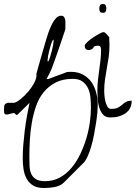

<svg xmlns="http://www.w3.org/2000/svg" viewBox="-66 -566 702 962"><path d="M47.9 226.6Q47.9 193.4 50.8 158.2Q53.7 123 58.1 87.4Q62.5 51.8 68.8 16.6Q75.2 -18.6 82 -50.8L22.5 7.8Q21.5 8.8 21.5 8.8Q20.5 9.8 18.6 9.8Q16.6 9.8 15.6 8.8Q15.6 8.8 13.7 7.8Q12.7 7.8 9.3 3.9Q5.9 0 4.9 0Q3.9 0 -1 1Q-5.9 2 -11.7 3.4Q-17.6 4.9 -22.9 6.3Q-28.3 7.8 -28.3 7.8H-33.2Q-39.1 7.8 -41.5 5.4Q-43.9 2.9 -44.9 -1Q-45.9 -4.9 -45.9 -9.8Q-45.9 -14.6 -45.9 -18.6Q-45.9 -28.3 -44.4 -37.1Q-43 -45.9 -28.3 -50.8Q-28.3 -50.8 -22.9 -50.8Q-17.6 -50.8 -11.7 -50.8Q-5.9 -50.8 -1 -50.8Q3.9 -50.8 4.9 -50.8Q17.6 -53.7 37.6 -69.8Q57.6 -85.9 76.2 -107.9Q94.7 -129.9 106.9 -153.8Q119.1 -177.7 116.2 -195.3Q119.1 -207 127.4 -235.8Q135.7 -264.6 145 -297.9Q154.3 -331.1 163.1 -359.9Q171.9 -388.7 175.8 -400.4Q177.7 -405.3 183.1 -419.4Q188.5 -433.6 196.3 -448.7Q204.1 -463.9 215.3 -475.6Q226.6 -487.3 240.2 -487.3Q249 -487.3 253.4 -482.4Q257.8 -477.5 259.8 -470.7Q261.7 -463.9 261.7 -456.1Q261.7 -448.2 261.7 -443.4Q261.7 -439.5 261.7 -429.7Q261.7 -419.9 260.7 -417Q256.8 -406.2 247.6 -377.9Q238.3 -349.6 227.5 -318.8Q216.8 -288.1 207 -260.3Q197.3 -232.4 192.4 -220.7Q191.4 -217.8 188 -210.9Q184.6 -204.1 180.7 -195.8Q176.8 -187.5 172.4 -180.2Q168 -172.9 167 -169.9H170.9H175.8Q179.7 -170.9 192.9 -176.3Q206.1 -181.6 222.2 -187.5Q238.3 -193.4 252 -198.2Q265.6 -203.1 269.5 -205.1Q270.5 -205.1 277.8 -205.6Q285.2 -206.1 289.1 -206.1Q324.2 -206.1 350.1 -191.9Q376 -177.7 392.1 -154.8Q408.2 -131.8 416 -101.6Q423.8 -71.3 423.8 -39.1Q423.8 -26.4 421.9 -3.4Q419.9 19.5 415.5 48.3Q411.1 77.1 405.3 107.9Q399.4 138.7 391.6 166Q383.8 193.4 374 215.3Q364.3 237.3 354.5 248L252.9 349.6Q244.1 358.4 231.4 363.8Q218.8 369.1 205.6 371.6Q192.4 374 178.7 375Q165 376 154.3 376Q121.1 376 100.6 363.8Q80.1 351.6 68.4 331.1Q56.6 310.5 52.2 283.7Q47.9 256.8 47.9 226.6ZM81.1 218.8Q81.1 243.2 82 265.6Q83 288.1 90.3 304.7Q97.7 321.3 113.8 331.5Q129.9 341.8 159.2 341.8Q200.2 341.8 233.4 323.7Q266.6 305.7 292 275.4Q317.4 245.1 335.9 206.5Q354.5 168 366.7 127Q378.9 85.9 384.3 45.9Q389.6 5.9 389.6 -26.4Q389.6 -51.8 387.2 -77.6Q384.8 -103.5 375 -124Q365.2 -144.5 347.2 -157.7Q329.1 -170.9 298.8 -170.9Q248 -170.9 212.4 -152.3Q176.8 -133.8 152.3 -103.5Q127.9 -73.2 114.3 -33.2Q100.6 6.8 93.3 49.8Q85.9 92.8 83.5 136.7Q81.1 180.7 81.1 218.8ZM201.2 -367.2Q199.2 -367.2 195.3 -358.9Q191.4 -350.6 188 -338.4Q184.6 -326.2 180.7 -312Q176.8 -297.9 174.8 -285.6Q172.9 -273.4 172.4 -265.6Q171.9 -257.8 173.8 -257.8Q176.8 -257.8 179.7 -265.6Q182.6 -273.4 186.5 -285.6Q190.4 -297.9 193.8 -312Q197.3 -326.2 199.7 -338.4Q202.1 -350.6 202.6 -358.9Q203.1 -367.2 201.2 -367.2ZM421.9 -115.2Q421.9 -140.6 424.8 -165.5Q427.7 -190.4 431.2 -215.3Q434.6 -240.2 437.5 -265.1Q440.4 -290 440.4 -316.4Q440.4 -322.3 438 -329.6Q435.5 -336.9 425.8 -336.9Q413.1 -336.9 409.2 -335Q405.3 -333 403.8 -330.1Q402.3 -327.1 398.9 -323.2Q395.5 -319.3 383.8 -315.4H378.9Q358.4 -315.4 358.4 -336.9Q358.4 -342.8 371.6 -355.5Q384.8 -368.2 402.3 -379.4Q419.9 -390.6 435.5 -398.9Q451.2 -407.2 456.1 -404.3Q458 -404.3 461.9 -400.9Q465.8 -397.5 469.7 -393.1Q473.6 -388.7 477.1 -384.8Q480.5 -380.9 481.4 -378.9Q481.4 -377 481.4 -371.1Q481.4 -365.2 481.9 -358.4Q482.4 -351.6 482.4 -345.2Q482.4 -338.9 482.4 -335.9Q482.4 -307.6 478.5 -279.8Q474.6 -252 469.2 -223.6Q463.9 -195.3 460 -167Q456.1 -138.7 456.1 -110.4Q456.1 -105.5 457 -90.8Q458 -76.2 461.4 -60.5Q464.8 -44.9 471.7 -32.7Q478.5 -20.5 490.2 -20.5Q513.7 -20.5 525.4 -26.9Q537.1 -33.2 545.9 -41Q554.7 -48.8 564.9 -55.2Q575.2 -61.5 593.8 -61.5Q593.8 -20.5 563.5 1Q533.2 22.5 486.3 22.5Q461.9 22.5 449.2 6.8Q436.5 -8.8 430.2 -30.8Q423.8 -52.7 422.9 -76.2Q421.9 -99.6 421.9 -115.2ZM431.6 -523.4Q431.6 -534.2 435.1 -540Q438.5 -545.9 451.2 -545.9Q460 -545.9 463.4 -539.6Q466.8 -533.2 466.8 -523.4Q466.8 -514.6 463.4 -508.3Q460 -502 451.2 -502Q438.5 -502 435.1 -507.3Q431.6 -512.7 431.6 -523.4Z"/></svg>

Font: Zeyada
Style: Regular
Weight: 400
Version: Version 1.002 2010